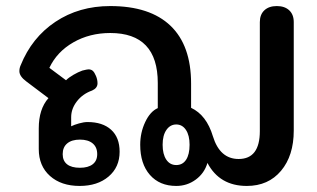

<svg xmlns="http://www.w3.org/2000/svg" viewBox="-20 -604 1047 634"><path d="M108 -112V-180Q108 -244 140 -280L67 -335Q44 -352 44 -369Q44 -379 48 -388Q85 -480 163 -532Q241 -584 344 -584Q475 -584 543 -519Q611 -454 611 -328V-248Q662 -224 683 -154Q706 -79 768 -79Q838 -79 838 -171V-531Q838 -556 853 -570Q868 -584 894 -584Q920 -584 935 -570Q950 -556 950 -531V-173Q950 -90 908 -40Q866 10 795 10Q705 10 665 -66Q655 -32 626.5 -11Q598 10 562 10Q507 10 475 -26.5Q443 -63 443 -126Q443 -166 459.5 -201Q476 -236 501 -247V-330Q501 -495 344 -495Q276 -495 222 -464Q168 -433 143 -380L198 -339Q207 -348 222.5 -357Q238 -366 252 -371Q268 -375 272 -375Q281 -375 286.5 -370Q292 -365 297 -353Q302 -341 302 -329Q302 -313 284 -305Q253 -294 234 -269.5Q215 -245 215 -217V-187Q225 -192 241 -196.5Q257 -201 269 -201Q319 -201 347 -175.5Q375 -150 375 -103Q375 -52 338.5 -21Q302 10 243 10Q182 10 145 -23Q108 -56 108 -112ZM606 -126Q606 -157 594 -175Q582 -193 562 -193Q542 -193 529.5 -175Q517 -157 517 -126Q517 -95 529 -77Q541 -59 562 -59Q583 -59 594.5 -76.5Q606 -94 606 -126ZM301 -95Q301 -118 286 -130.5Q271 -143 244 -143Q217 -143 202 -130.5Q187 -118 187 -95Q187 -73 201.5 -61.5Q216 -50 244 -50Q271 -50 286 -61.5Q301 -73 301 -95Z"/></svg>

Font: Kodchasan SemiBold
Style: Regular
Weight: 600
Version: Version 1.000; ttfautohint (v1.6)